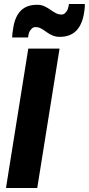

<svg xmlns="http://www.w3.org/2000/svg" viewBox="-20 -944 446 964"><path d="M10 0 122 -700H279L167 0ZM41 -756Q41 -766 42.5 -777.5Q44 -789 47 -807Q56 -862 85 -891Q114 -920 167 -920Q187 -920 203 -912.5Q219 -905 233 -895Q247 -885 260.5 -878Q274 -871 289 -871Q299 -871 305.5 -877Q312 -883 316.5 -890.5Q321 -898 322 -904Q324 -912 325 -916Q326 -920 326 -924H406Q406 -914 405.5 -905Q405 -896 403 -885Q394 -822 363.5 -790.5Q333 -759 280 -759Q260 -759 243.5 -766Q227 -773 213 -783.5Q199 -794 186 -801Q173 -808 158 -808Q146 -808 138 -799Q130 -790 127 -783Q124 -775 123 -769.5Q122 -764 121 -756Z"/></svg>

Font: Georama ExtraCondensed Thin
Style: Bold Italic
Weight: 700
Italic angle: -9°
Version: Version 1.001